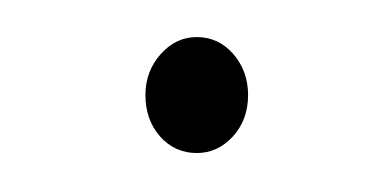

<svg xmlns="http://www.w3.org/2000/svg" viewBox="-20 -278 206 101"><path d="M83.5 -197.5Q72 -197.5 64.2 -206.2Q56.5 -215 56.5 -228Q56.5 -240.5 64.5 -249.5Q72.5 -258.5 83.5 -258.5Q95 -258.5 102.8 -249.5Q110.5 -240.5 110.5 -228Q110.5 -215 102.5 -206.2Q94.5 -197.5 83.5 -197.5Z"/></svg>

Font: Fraunces 144pt Soft Thin
Style: Regular
Weight: 100
Version: Version 1.000;[0bf87f6ff]